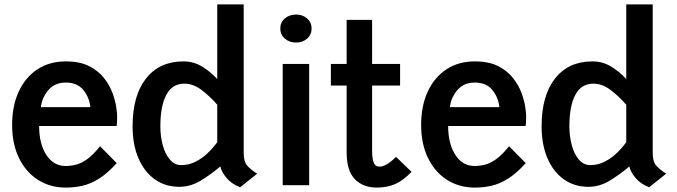

<svg xmlns="http://www.w3.org/2000/svg" viewBox="-20 -840 3072 871"><path d="M279 11Q207.5 11 152.5 -24Q97.5 -59 66.2 -123Q35 -187 35 -273Q35 -360.5 65.2 -425.2Q95.5 -490 150.2 -525.8Q205 -561.5 278.5 -561.5Q342.5 -561.5 384.8 -539.8Q427 -518 452.5 -485.2Q478 -452.5 490.8 -417Q503.5 -381.5 507.5 -353Q511.5 -324.5 511.5 -312.5Q511.5 -295 510.8 -285Q510 -275 509 -268.5H157.5Q157.5 -187.5 190.2 -137.2Q223 -87 277.5 -87Q300.5 -87 324.2 -92.8Q348 -98.5 374.8 -117.5Q401.5 -136.5 434 -176.5L509.5 -100Q466.5 -52.5 428 -28.8Q389.5 -5 352.8 3Q316 11 279 11ZM165.5 -354H390Q385.5 -398 358 -431.8Q330.5 -465.5 278.5 -465.5Q228.5 -465.5 199.5 -431.5Q170.5 -397.5 165.5 -354Z M1069.5 9.5Q1031 -5 1007.8 -32.8Q984.5 -60.5 979.5 -85Q938 -49.5 891.2 -21Q844.5 7.5 794 7.5Q730 7.5 682.2 -26.5Q634.5 -60.5 608 -122.2Q581.5 -184 581.5 -267Q581.5 -406.5 642.5 -484Q703.5 -561.5 812 -561.5Q857 -561.5 894.8 -539.2Q932.5 -517 965.5 -481.5V-820H1085.5V-147.5Q1085.5 -105 1103.2 -86.5Q1121 -68 1146.5 -52ZM802.5 -91Q837.5 -91 868 -106.8Q898.5 -122.5 923.2 -146.5Q948 -170.5 965.5 -195V-365Q928.5 -407 891.8 -433.8Q855 -460.5 816 -460.5Q761.5 -460.5 734.5 -409.8Q707.5 -359 707.5 -267Q707.5 -221 718.5 -180.8Q729.5 -140.5 750.8 -115.8Q772 -91 802.5 -91Z M1323.5 -647Q1292.5 -647 1272 -665Q1251.5 -683 1251.5 -711Q1251.5 -738.5 1272 -756.2Q1292.5 -774 1323.5 -774Q1353 -774 1373.2 -756.2Q1393.5 -738.5 1393.5 -711Q1393.5 -682.5 1373.2 -664.8Q1353 -647 1323.5 -647ZM1262.5 0V-550H1382.5V0Z M1688.5 11Q1627.5 11 1590 -27Q1552.5 -65 1552.5 -149.5V-452H1481V-550H1552.5V-750H1668V-550H1795V-452H1668V-160.5Q1668 -121 1675.2 -102.5Q1682.5 -84 1701.5 -84Q1732.5 -84 1776.5 -128.5L1847 -60.5Q1809.5 -21.5 1773.2 -5.2Q1737 11 1688.5 11Z M2134.5 11Q2063 11 2008 -24Q1953 -59 1921.8 -123Q1890.5 -187 1890.5 -273Q1890.5 -360.5 1920.8 -425.2Q1951 -490 2005.8 -525.8Q2060.5 -561.5 2134 -561.5Q2198 -561.5 2240.2 -539.8Q2282.5 -518 2308 -485.2Q2333.5 -452.5 2346.2 -417Q2359 -381.5 2363 -353Q2367 -324.5 2367 -312.5Q2367 -295 2366.2 -285Q2365.5 -275 2364.5 -268.5H2013Q2013 -187.5 2045.8 -137.2Q2078.5 -87 2133 -87Q2156 -87 2179.8 -92.8Q2203.5 -98.5 2230.2 -117.5Q2257 -136.5 2289.5 -176.5L2365 -100Q2322 -52.5 2283.5 -28.8Q2245 -5 2208.2 3Q2171.5 11 2134.5 11ZM2021 -354H2245.5Q2241 -398 2213.5 -431.8Q2186 -465.5 2134 -465.5Q2084 -465.5 2055 -431.5Q2026 -397.5 2021 -354Z M2925 9.5Q2886.5 -5 2863.2 -32.8Q2840 -60.5 2835 -85Q2793.5 -49.5 2746.8 -21Q2700 7.5 2649.5 7.5Q2585.5 7.5 2537.8 -26.5Q2490 -60.5 2463.5 -122.2Q2437 -184 2437 -267Q2437 -406.5 2498 -484Q2559 -561.5 2667.5 -561.5Q2712.5 -561.5 2750.2 -539.2Q2788 -517 2821 -481.5V-820H2941V-147.5Q2941 -105 2958.8 -86.5Q2976.5 -68 3002 -52ZM2658 -91Q2693 -91 2723.5 -106.8Q2754 -122.5 2778.8 -146.5Q2803.5 -170.5 2821 -195V-365Q2784 -407 2747.2 -433.8Q2710.5 -460.5 2671.5 -460.5Q2617 -460.5 2590 -409.8Q2563 -359 2563 -267Q2563 -221 2574 -180.8Q2585 -140.5 2606.2 -115.8Q2627.5 -91 2658 -91Z"/></svg>

Font: Junction SemiBold
Style: Regular
Weight: 600
Designer: Caroline Hadilaksono
Foundry: Caroline Hadilaksono, Tyler Finck, The League of Moveable Type
Version: Version 2.000; ttfautohint (v1.8.3)